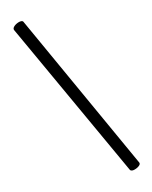

<svg xmlns="http://www.w3.org/2000/svg" viewBox="-101 -825 872 1105"><g transform="rotate(-10 335.0 -272.5)"><path d="M567.9 200.2 50.8 -709Q49.8 -711.9 49.8 -714.8Q49.8 -720.7 55.2 -727.3Q60.5 -733.9 68.1 -739Q75.7 -744.1 84.5 -747.6Q93.3 -751 100.1 -751Q109.9 -751 112.8 -745.1L628.9 168.9Q629.9 171.9 629.9 173.8Q629.9 179.2 624.8 184.8Q619.6 190.4 612.3 195.1Q605 199.7 596.4 202.9Q587.9 206.1 581.1 206.1Q572.3 206.1 567.9 200.2Z"/></g></svg>

Font: Marmelad
Style: Regular
Weight: 400
Designer: Manvel Shmavonyan
Foundry: Cyreal (www.cyreal.org)
Version: Version 1.000